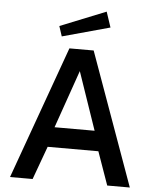

<svg xmlns="http://www.w3.org/2000/svg" viewBox="-61 -990 839 1041"><g transform="rotate(5 358.5 -469.5)"><path d="M477 -939 228 -839 246 -784 505 -855ZM33 0H156L222 -181H498L562 0H685L425 -723H293ZM250 -290 360 -605 468 -290Z"/></g></svg>

Font: United Sans SemiBold
Style: Regular
Weight: 600
Designer: Pablo Impallari, Rodrigo Fuenzalida (Modified by Dan O. Williams)
Version: Version 1.000;PS 001.000;hotconv 1.0.88;makeotf.lib2.5.64775